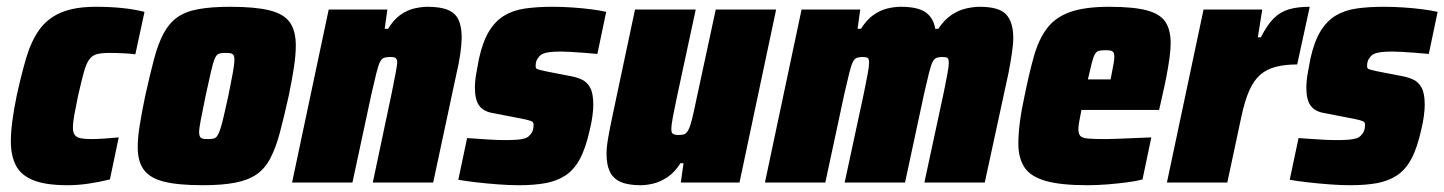

<svg xmlns="http://www.w3.org/2000/svg" viewBox="-20 -538 4258 566"><path d="M179 8Q114 8 77.5 -7Q41 -22 26.5 -51Q12 -80 12 -121Q12 -149 16.5 -182.5Q21 -216 29 -255Q43 -319 57.5 -368Q72 -417 96 -450.5Q120 -484 160 -501Q200 -518 263 -518Q303 -518 338.5 -514.5Q374 -511 406 -503L379 -378Q364 -380 342.5 -381Q321 -382 302 -382Q280 -382 266 -378.5Q252 -375 243 -362.5Q234 -350 227 -324.5Q220 -299 210 -255Q203 -221 199 -199Q195 -177 195 -162Q195 -147 200.5 -140Q206 -133 217.5 -130.5Q229 -128 248 -128Q265 -128 288 -129.5Q311 -131 330 -133L304 -9Q271 -1 240 3.5Q209 8 179 8Z M578 8Q505 8 463.5 -2.5Q422 -13 404 -37.5Q386 -62 386 -104Q386 -132 392 -169.5Q398 -207 408 -255Q422 -318 434 -363.5Q446 -409 462 -439Q478 -469 502 -486.5Q526 -504 564.5 -511Q603 -518 659 -518Q732 -518 774.5 -507.5Q817 -497 834.5 -472Q852 -447 852 -404Q852 -376 846.5 -339.5Q841 -303 831 -255Q817 -192 805 -147Q793 -102 777 -71.5Q761 -41 736.5 -24Q712 -7 673.5 0.5Q635 8 578 8ZM593 -128Q603 -128 609.5 -129.5Q616 -131 620.5 -137.5Q625 -144 629.5 -157.5Q634 -171 639.5 -195Q645 -219 653 -255Q662 -299 666.5 -324Q671 -349 671 -362Q671 -372 668 -376Q665 -380 659.5 -381Q654 -382 645 -382Q632 -382 625 -379.5Q618 -377 613 -365Q608 -353 602 -327Q596 -301 586 -255Q577 -210 572 -185Q567 -160 567 -148Q567 -139 570 -134.5Q573 -130 578.5 -129Q584 -128 593 -128Z M841 0 949 -510H1122L1114 -453H1124Q1141 -481 1161.5 -495Q1182 -509 1203 -513.5Q1224 -518 1240 -518Q1279 -518 1301 -508.5Q1323 -499 1332 -479Q1341 -459 1341 -428Q1341 -409 1337 -380Q1333 -351 1325 -318L1257 0H1079L1135 -265Q1142 -299 1146 -321Q1150 -343 1151 -353Q1151 -361 1148.5 -364.5Q1146 -368 1142 -369Q1138 -370 1130 -370Q1119 -370 1112 -367.5Q1105 -365 1100 -355Q1095 -345 1089.5 -322.5Q1084 -300 1075 -261L1019 0Z M1510 8Q1481 8 1448 5.5Q1415 3 1384.5 -0.5Q1354 -4 1331 -8L1357 -131Q1371 -130 1386 -129Q1401 -128 1416 -127Q1431 -126 1444 -125.5Q1457 -125 1467 -125Q1487 -125 1502 -126Q1517 -127 1527 -130Q1537 -133 1543 -141Q1548 -146 1550.5 -153Q1553 -160 1553 -171Q1553 -178 1546 -181Q1539 -184 1519 -188L1431 -205Q1404 -210 1392 -227.5Q1380 -245 1380 -279Q1380 -299 1384 -321.5Q1388 -344 1392 -365Q1403 -415 1421.5 -445.5Q1440 -476 1466.5 -492Q1493 -508 1528.5 -513Q1564 -518 1608 -518Q1637 -518 1667 -516Q1697 -514 1723.5 -510.5Q1750 -507 1767 -503L1741 -379Q1721 -381 1700 -382.5Q1679 -384 1662 -385Q1645 -386 1635 -386Q1615 -386 1601.5 -384.5Q1588 -383 1579.5 -379Q1571 -375 1567 -368Q1563 -364 1561 -357.5Q1559 -351 1559 -343Q1559 -336 1564.5 -334Q1570 -332 1588 -328L1660 -314Q1678 -311 1694 -304Q1710 -297 1719.5 -280Q1729 -263 1729 -229Q1729 -216 1726.5 -196.5Q1724 -177 1719 -157Q1707 -102 1689.5 -69.5Q1672 -37 1646.5 -20.5Q1621 -4 1587.5 2Q1554 8 1510 8Z M1869 8Q1831 8 1809 -2Q1787 -12 1777.5 -32.5Q1768 -53 1768 -84Q1768 -104 1773 -132.5Q1778 -161 1785 -194L1852 -510H2031L1974 -245Q1967 -212 1963 -190Q1959 -168 1959 -158Q1959 -150 1961 -146.5Q1963 -143 1968 -141.5Q1973 -140 1979 -140Q1991 -140 1997.5 -142.5Q2004 -145 2009.5 -155.5Q2015 -166 2020.5 -188.5Q2026 -211 2034 -250L2090 -510H2268L2160 0H1987L1995 -57H1986Q1969 -30 1948 -16Q1927 -2 1906.5 3Q1886 8 1869 8Z M2235 0 2343 -510H2516L2508 -453H2518Q2535 -480 2555 -494Q2575 -508 2596 -513Q2617 -518 2635 -518Q2686 -518 2709 -501.5Q2732 -485 2737 -453H2746Q2764 -480 2785 -494Q2806 -508 2828 -513Q2850 -518 2868 -518Q2925 -518 2946 -495.5Q2967 -473 2967 -426Q2967 -408 2963 -381Q2959 -354 2953 -323L2883 0H2705L2762 -265Q2769 -299 2773 -321Q2777 -343 2777 -353Q2777 -365 2772.5 -367.5Q2768 -370 2759 -370Q2748 -370 2741 -367.5Q2734 -365 2729 -355Q2724 -345 2718.5 -322.5Q2713 -300 2704 -261L2648 0H2470L2527 -265Q2534 -299 2538 -321Q2542 -343 2542 -353Q2542 -365 2537.5 -367.5Q2533 -370 2524 -370Q2513 -370 2506 -367.5Q2499 -365 2494 -355Q2489 -345 2483.5 -322.5Q2478 -300 2469 -261L2413 0Z M3185 8Q3106 8 3061.5 -5Q3017 -18 2999.5 -45.5Q2982 -73 2982 -114Q2982 -143 2986.5 -178Q2991 -213 3000 -254Q3014 -323 3028 -372.5Q3042 -422 3066.5 -454.5Q3091 -487 3134.5 -502.5Q3178 -518 3250 -518Q3321 -518 3360.5 -507.5Q3400 -497 3415.5 -473.5Q3431 -450 3431 -411Q3431 -392 3427.5 -366.5Q3424 -341 3418.5 -312.5Q3413 -284 3406 -254L3397 -214H3168Q3165 -198 3162 -182.5Q3159 -167 3159 -158Q3159 -144 3164.5 -137.5Q3170 -131 3188 -129.5Q3206 -128 3242 -128Q3255 -128 3277.5 -129Q3300 -130 3325.5 -131Q3351 -132 3374 -133L3348 -9Q3330 -4 3303 -0.5Q3276 3 3245.5 5.5Q3215 8 3185 8ZM3187 -304H3254L3257 -320Q3261 -340 3263 -351.5Q3265 -363 3265 -371Q3265 -380 3262 -384Q3259 -388 3253 -389Q3247 -390 3238 -390Q3226 -390 3219 -388Q3212 -386 3207.5 -378Q3203 -370 3198.5 -352.5Q3194 -335 3187 -304Z M3420 0 3528 -510H3701L3688 -428H3697Q3715 -464 3734.5 -483.5Q3754 -503 3779.5 -510.5Q3805 -518 3841 -518L3804 -348Q3768 -348 3741 -341Q3714 -334 3695 -317.5Q3676 -301 3662.5 -270.5Q3649 -240 3639 -192L3598 0Z M3961 8Q3932 8 3899 5.5Q3866 3 3835.5 -0.5Q3805 -4 3782 -8L3808 -131Q3822 -130 3837 -129Q3852 -128 3867 -127Q3882 -126 3895 -125.5Q3908 -125 3918 -125Q3938 -125 3953 -126Q3968 -127 3978 -130Q3988 -133 3994 -141Q3999 -146 4001.5 -153Q4004 -160 4004 -171Q4004 -178 3997 -181Q3990 -184 3970 -188L3882 -205Q3855 -210 3843 -227.5Q3831 -245 3831 -279Q3831 -299 3835 -321.5Q3839 -344 3843 -365Q3854 -415 3872.5 -445.5Q3891 -476 3917.5 -492Q3944 -508 3979.5 -513Q4015 -518 4059 -518Q4088 -518 4118 -516Q4148 -514 4174.5 -510.5Q4201 -507 4218 -503L4192 -379Q4172 -381 4151 -382.5Q4130 -384 4113 -385Q4096 -386 4086 -386Q4066 -386 4052.5 -384.5Q4039 -383 4030.5 -379Q4022 -375 4018 -368Q4014 -364 4012 -357.5Q4010 -351 4010 -343Q4010 -336 4015.5 -334Q4021 -332 4039 -328L4111 -314Q4129 -311 4145 -304Q4161 -297 4170.5 -280Q4180 -263 4180 -229Q4180 -216 4177.5 -196.5Q4175 -177 4170 -157Q4158 -102 4140.5 -69.5Q4123 -37 4097.5 -20.5Q4072 -4 4038.5 2Q4005 8 3961 8Z"/></svg>

Font: Saira SemiCondensed Black
Style: Italic
Weight: 900
Width: 4
Italic angle: -12°
Designer: Hector Gatti with collaboration of the Omnibus-Type team
Foundry: Omnibus-Type
Version: Version 1.101